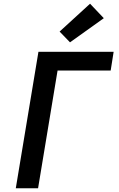

<svg xmlns="http://www.w3.org/2000/svg" viewBox="-20 -1014 640 1034"><path d="M65 0 187 -735H592L576 -634H290L185 0ZM357 -786 301 -844 465 -994 539 -916Z"/></svg>

Font: Iosevka Curly Extended Oblique
Style: Bold
Weight: 700
Width: 7
Italic angle: -9°
Monospace: yes
Designer: Belleve Invis
Foundry: Belleve Invis
Version: Version 11.1.0; ttfautohint (v1.8.3)